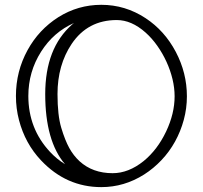

<svg xmlns="http://www.w3.org/2000/svg" viewBox="-20 -744 838 794"><path d="M249 -64.9Q167 -160.6 167 -355Q167 -545.4 278.8 -643.1Q281.7 -646 286.1 -648.9Q201.2 -611.3 149.9 -530.3Q97.2 -447.3 97.2 -347.2Q97.2 -211.9 187 -115.7Q214.8 -85.9 249 -64.9ZM702.1 -345.7Q702.1 -380.4 693.4 -416.7Q684.6 -453.1 668.7 -488Q652.8 -522.9 630.6 -554.4Q608.4 -585.9 582 -609.4Q523.9 -661.1 462.9 -661.1Q342.8 -661.1 276.4 -562.5Q217.8 -475.1 217.8 -355Q217.8 -267.1 233.4 -215.3Q249 -163.6 266.4 -132.1Q283.7 -100.6 309.1 -77.1Q363.3 -27.8 445.8 -27.8Q511.7 -27.8 574.2 -78.1Q630.9 -124.5 667 -200.2Q702.1 -274.4 702.1 -345.7ZM752.9 -345.7Q752.9 -295.9 740 -248.3Q727.1 -200.7 703.9 -158.7Q680.7 -116.7 647.9 -82Q615.2 -47.4 576.2 -22.5Q493.7 29.8 398.9 29.8Q253.9 29.8 149.4 -81.1Q84 -150.4 58.6 -247.1Q45.9 -295.4 45.9 -347.2Q45.9 -449.2 94.2 -537.1Q140.6 -621.6 221.2 -672.9Q302.7 -724.1 398.9 -724.1Q498 -724.1 582 -668.9Q660.6 -617.2 706.8 -529.8Q752.9 -442.4 752.9 -345.7Z"/></svg>

Font: Ribeye Marrow
Style: Regular
Weight: 400
Designer: Astigmatic (AOETI)
Foundry: Astigmatic (AOETI)
Version: Version 1.000